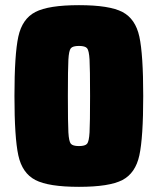

<svg xmlns="http://www.w3.org/2000/svg" viewBox="-20 -716 611 744"><path d="M36 -344Q36 -505 51 -574Q66 -643 117 -669.5Q168 -696 286 -696Q404 -696 454.5 -669.5Q505 -643 520 -574Q535 -505 535 -344Q535 -183 520 -114Q505 -45 454.5 -18.5Q404 8 286 8Q168 8 117 -18.5Q66 -45 51 -114Q36 -183 36 -344ZM329 -344Q329 -450 327 -485Q325 -520 317.5 -529Q310 -538 286 -538Q262 -538 254.5 -529Q247 -520 245 -485Q243 -450 243 -344Q243 -238 245 -203Q247 -168 254.5 -159Q262 -150 286 -150Q310 -150 317.5 -159Q325 -168 327 -203Q329 -238 329 -344Z"/></svg>

Font: Saira Semi Condensed Black
Style: Regular
Weight: 900
Width: 4
Designer: Hector Gatti with collaboration of the Omnibus-Type team
Foundry: Omnibus-Type
Version: Version 1.001; ttfautohint (v1.8)